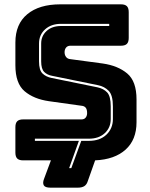

<svg xmlns="http://www.w3.org/2000/svg" viewBox="-20 -740 690 886"><path d="M339 126H213Q188 126 182 115Q176 104 183 86L215 0H87Q68 0 59.5 -8.5Q51 -17 51 -36V-153Q51 -172 59.5 -180.5Q68 -189 87 -189H356Q369 -189 375.5 -197.5Q382 -206 382 -218Q382 -235 375.5 -243Q369 -251 356 -252L206 -273Q136 -283 93.5 -319Q51 -355 51 -439V-544Q51 -629 106 -674.5Q161 -720 258 -720H538Q557 -720 565.5 -711.5Q574 -703 574 -684V-565Q574 -546 565.5 -537.5Q557 -529 538 -529H305Q292 -529 285 -520.5Q278 -512 278 -499Q278 -486 285 -477Q292 -468 305 -467L454 -447Q524 -437 567 -401Q610 -365 610 -281V-176Q610 -95 559.5 -49.5Q509 -4 419 0L385 96Q380 112 369 119Q358 126 339 126ZM299 36H309L355 -90H390Q441 -90 471 -118.5Q501 -147 501 -191V-249Q501 -301 481.5 -321Q462 -341 432 -347L221 -390Q198 -394 184 -408Q170 -422 170 -457V-539Q170 -574 195 -597Q220 -620 262 -620H484V-630H262Q216 -630 188 -604.5Q160 -579 160 -539V-457Q160 -416 176.5 -400.5Q193 -385 219 -380L430 -337Q458 -331 474.5 -313.5Q491 -296 491 -249V-191Q491 -151 463.5 -125.5Q436 -100 390 -100H141V-90H344Z"/></svg>

Font: Bungee Inline
Style: Regular
Weight: 400
Version: Version 1.000;PS 1.0;hotconv 1.0.72;makeotf.lib2.5.5900